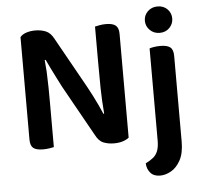

<svg xmlns="http://www.w3.org/2000/svg" viewBox="-58 -744 1049 999"><g transform="rotate(-5 466.5 -244.0)"><path d="M200 -1Q193 1 176.5 3.5Q160 6 144 6Q108 6 92.5 -6.5Q77 -19 77 -51V-586Q88 -600 109.5 -607Q131 -614 156 -614Q186 -614 211 -604Q236 -594 253 -561L400 -298Q413 -274 426.5 -248Q440 -222 451.5 -197Q463 -172 472 -151L476 -152Q470 -220 469 -285Q468 -358 468 -427V-607Q477 -609 492.5 -612Q508 -615 526 -615Q561 -615 576.5 -602Q592 -589 592 -558V-16Q580 -6 560 0.5Q540 7 514 7Q483 7 458.5 -3Q434 -13 417 -47L270 -310Q258 -334 244.5 -360Q231 -386 219 -411Q207 -436 197 -457L192 -456Q195 -427 197 -395Q199 -353 199.5 -312Q200 -271 200 -233ZM729 -614Q729 -643 749.5 -663Q770 -683 801 -683Q832 -683 852 -663Q872 -643 872 -614Q872 -586 852 -565.5Q832 -545 801 -545Q770 -545 749.5 -565.5Q729 -586 729 -614ZM669 125Q693 113 709 100Q725 87 733 66Q741 45 741 12V-469Q749 -472 764.5 -474.5Q780 -477 798 -477Q833 -477 849 -464.5Q865 -452 865 -419V28Q865 89 845 125.5Q825 162 796 178.5Q767 195 738 195Q705 195 687.5 174.5Q670 154 669 125Z"/></g></svg>

Font: Baloo Bhaijaan 2 SemiBold
Style: Regular
Weight: 600
Designer: Sanskriti Dholi, Noopur Datye and Ek Type
Foundry: Ek Type
Version: Version 1.700